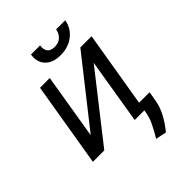

<svg xmlns="http://www.w3.org/2000/svg" viewBox="-256 -853 1167 1167"><g transform="rotate(-45 327.5 -269.5)"><path d="M136.4 -123.6 468.8 -545.5H565.3L483.7 -55.4H573.9L562.5 11.4Q547.2 95.2 471.6 187.5L402 173.3Q431.8 123.2 448.9 86.5Q465.9 49.7 471.6 12.8L473.7 0H390.6L460.2 -421.9L129.3 0H31.2L122.2 -545.5H206ZM442.5 -727.3H520.6Q511 -669 464.7 -632.8Q418.3 -596.6 350.9 -596.6Q284.4 -596.6 250.7 -632.8Q217 -669 226.6 -727.3H304.7Q299.4 -697.1 312.9 -677.4Q326.3 -657.7 361.5 -657.7Q396.7 -657.7 416.9 -677.4Q437.1 -697.1 442.5 -727.3Z"/></g></svg>

Font: Karasuma Gothic
Style: Italic
Weight: 400
Italic angle: -9.39999°
Designer: Rasmus Andersson / Ryoko Nishizuka
Foundry: Genbu
Version: Version 1.00